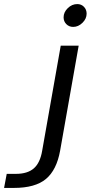

<svg xmlns="http://www.w3.org/2000/svg" viewBox="-162 -694 445 942"><path d="M150 -609Q150 -634 170.5 -654Q191 -674 217 -674Q237 -674 250 -660.5Q263 -647 263 -627Q263 -602 242.5 -582Q222 -562 197 -562Q177 -562 163.5 -575.5Q150 -589 150 -609ZM-129 159H-84Q-27 159 4 132Q35 105 45 45L136 -470H224L133 45Q116 140 63.5 184Q11 228 -94 228H-142Z"/></svg>

Font: KoHo Medium
Style: Italic
Weight: 500
Italic angle: -10°
Designer: Cadson Demak & Katatrad Team
Foundry: Cadson Demak Co.,Ltd.
Version: Version 1.000